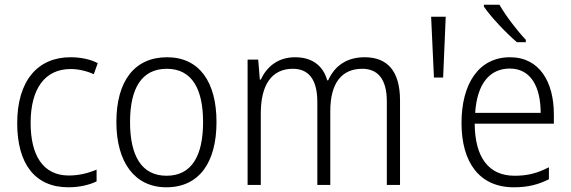

<svg xmlns="http://www.w3.org/2000/svg" viewBox="-20 -785 2422 815"><path d="M270 10C317 10 359 0 390 -15V-65C355 -50 315 -40 272 -40C161 -40 110 -128 110 -263C110 -409 171 -492 280 -492C312 -492 348 -484 378 -470L395 -517C364 -533 324 -542 279 -542C140 -542 53 -442 53 -262C53 -89 129 10 270 10Z M899 -267C899 -436 827 -542 689 -542C551 -542 474 -441 474 -267C474 -96 552 10 686 10C826 10 899 -96 899 -267ZM532 -267C532 -411 582 -493 688 -493C797 -493 842 -404 842 -267C842 -124 794 -39 687 -39C580 -39 532 -125 532 -267Z M1528 -542C1452 -542 1401 -506 1373 -444H1369C1352 -505 1306 -542 1233 -542C1157 -542 1111 -499 1087 -447H1083L1076 -532H1031V0H1087V-304C1087 -423 1132 -493 1223 -493C1287 -493 1327 -452 1327 -352V0H1382V-313C1382 -432 1430 -493 1518 -493C1582 -493 1622 -451 1622 -355V0H1678V-359C1678 -485 1623 -542 1528 -542Z M1872 -714H1810L1822 -456H1861Z M2100 -765H2034V-757C2063 -714 2128 -645 2174 -606H2212V-616C2175 -655 2126 -719 2100 -765ZM2145 -542C2012 -542 1939 -429 1939 -263C1939 -97 2014 10 2161 10C2220 10 2264 -1 2310 -24V-75C2259 -49 2219 -39 2164 -39C2055 -39 1996 -116 1995 -260H2331V-300C2331 -437 2270 -542 2145 -542ZM2144 -494C2234 -494 2275 -415 2275 -306H1997C2005 -430 2059 -494 2144 -494Z"/></svg>

Font: Noto Sans Gujarati SemiCondensed Light
Style: Regular
Weight: 300
Width: 4
Designer: Jelle Bosma - Monotype Design Team, Universal Thirst
Foundry: Monotype Imaging Inc.
Version: Version 2.106